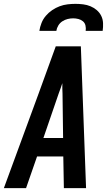

<svg xmlns="http://www.w3.org/2000/svg" viewBox="-39 -975 559 995"><path d="M-19 0 161 -490 250 -735H380L407 0H292L289 -164H153L96 0ZM288 -260 285 -490Q284 -504 284 -517.5Q284 -531 284 -544Q280 -531 275 -517.5Q270 -504 265 -490L186 -260ZM165 -815Q168 -835 176 -855.5Q184 -876 198.5 -893Q213 -910 231.5 -922.5Q250 -935 270 -942.5Q290 -950 311 -952.5Q332 -955 352 -955Q372 -955 392 -952.5Q412 -950 430 -942.5Q448 -935 462.5 -922.5Q477 -910 485.5 -893Q494 -876 495 -855.5Q496 -835 493 -815H405Q407 -829 404 -842.5Q401 -856 391 -864.5Q381 -873 367.5 -876.5Q354 -880 340 -880Q326 -880 311.5 -876.5Q297 -873 284 -864.5Q271 -856 263 -842.5Q255 -829 253 -815Z"/></svg>

Font: Iosevka Custom
Style: Bold Italic
Weight: 700
Italic angle: -9°
Designer: Belleve Invis
Foundry: Belleve Invis
Version: Version 30.3.1; ttfautohint (v1.8.3)